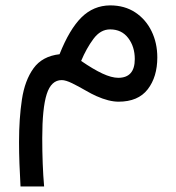

<svg xmlns="http://www.w3.org/2000/svg" viewBox="-20 -359 641 699"><path d="M54.7 319.8Q52.2 276.9 50.8 236.6Q49.3 196.3 49.3 157.7Q49.3 72.8 59.8 3.2Q70.3 -66.4 102.1 -110.4Q133.8 -154.3 196.8 -161.6Q232.9 -252.4 276.6 -295.7Q320.3 -338.9 380.9 -339.4Q433.6 -339.4 472.2 -314Q510.7 -288.6 531.7 -245.6Q552.7 -202.6 552.7 -149.9Q552.7 -79.1 517.8 -33.9Q482.9 11.2 411.6 11.2Q376.5 11.2 330.6 -9.3Q314 -16.6 290 -30.5Q266.1 -44.4 242.7 -55.9Q219.2 -67.4 204.6 -67.4Q166.5 -67.4 150.1 -16.4Q133.8 34.7 133.8 144Q133.8 191.9 135.5 236.3Q137.2 280.8 140.6 319.8ZM275.4 -137.2Q319.3 -106.9 352.8 -91.3Q386.2 -75.7 411.1 -75.7Q470.7 -76.2 470.7 -144Q470.7 -189 446.8 -220.5Q422.9 -252 380.9 -252Q345.7 -252 320.1 -217.3Q294.4 -182.6 275.4 -137.2Z"/></svg>

Font: Vazir WOL
Style: Regular-WOL
Weight: 400
Designer: Saber Rastikerdar
Foundry: Saber Rastikerdar
Version: Version 30.00;August 23, 2021;FontCreator 13.0.0.2683 64-bit